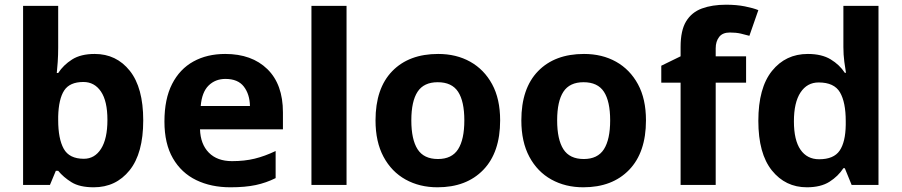

<svg xmlns="http://www.w3.org/2000/svg" viewBox="-20 -785 3827 815"><path d="M227 -583Q227 -552 225 -522Q223 -492 221 -475H227Q249 -509 286 -532.5Q323 -556 382 -556Q474 -556 531 -484.5Q588 -413 588 -274Q588 -134 530 -62Q472 10 378 10Q318 10 283.5 -11.5Q249 -33 227 -60H217L192 0H78V-760H227ZM334 -437Q276 -437 252.5 -401Q229 -365 227 -291V-275Q227 -196 250.5 -153.5Q274 -111 336 -111Q382 -111 409 -153.5Q436 -196 436 -276Q436 -356 408.5 -396.5Q381 -437 334 -437Z M936 -556Q1049 -556 1115 -491.5Q1181 -427 1181 -308V-236H829Q831 -173 866.5 -137Q902 -101 965 -101Q1018 -101 1061 -111.5Q1104 -122 1150 -144V-29Q1110 -9 1065.5 0.5Q1021 10 958 10Q876 10 813 -20.5Q750 -51 714 -113Q678 -175 678 -269Q678 -365 710.5 -428.5Q743 -492 801 -524Q859 -556 936 -556ZM937 -450Q894 -450 865.5 -422Q837 -394 832 -335H1041Q1040 -385 1015 -417.5Q990 -450 937 -450Z M1451 0H1302V-760H1451Z M2103 -274Q2103 -138 2031.5 -64Q1960 10 1837 10Q1761 10 1701.5 -23Q1642 -56 1608 -119.5Q1574 -183 1574 -274Q1574 -410 1645 -483Q1716 -556 1840 -556Q1917 -556 1976 -523Q2035 -490 2069 -427.5Q2103 -365 2103 -274ZM1726 -274Q1726 -193 1752.5 -151.5Q1779 -110 1839 -110Q1898 -110 1924.5 -151.5Q1951 -193 1951 -274Q1951 -355 1924.5 -395.5Q1898 -436 1838 -436Q1779 -436 1752.5 -395.5Q1726 -355 1726 -274Z M2722 -274Q2722 -138 2650.5 -64Q2579 10 2456 10Q2380 10 2320.5 -23Q2261 -56 2227 -119.5Q2193 -183 2193 -274Q2193 -410 2264 -483Q2335 -556 2459 -556Q2536 -556 2595 -523Q2654 -490 2688 -427.5Q2722 -365 2722 -274ZM2345 -274Q2345 -193 2371.5 -151.5Q2398 -110 2458 -110Q2517 -110 2543.5 -151.5Q2570 -193 2570 -274Q2570 -355 2543.5 -395.5Q2517 -436 2457 -436Q2398 -436 2371.5 -395.5Q2345 -355 2345 -274Z M3147 -434H3018V0H2869V-434H2787V-506L2869 -546V-586Q2869 -656 2892.5 -694.5Q2916 -733 2959.5 -749Q3003 -765 3062 -765Q3106 -765 3141.5 -758Q3177 -751 3199 -742L3161 -633Q3144 -638 3124 -642.5Q3104 -647 3078 -647Q3047 -647 3032.5 -628Q3018 -609 3018 -580V-546H3147Z M3405 10Q3314 10 3256.5 -61.5Q3199 -133 3199 -272Q3199 -412 3257 -484Q3315 -556 3409 -556Q3468 -556 3506 -533Q3544 -510 3566 -476H3571Q3568 -492 3564 -522.5Q3560 -553 3560 -585V-760H3709V0H3595L3566 -71H3560Q3538 -37 3501 -13.5Q3464 10 3405 10ZM3457 -109Q3519 -109 3544 -145.5Q3569 -182 3570 -255V-271Q3570 -351 3545.5 -393Q3521 -435 3455 -435Q3406 -435 3378 -392.5Q3350 -350 3350 -270Q3350 -190 3378 -149.5Q3406 -109 3457 -109Z"/></svg>

Font: Noto Sans Vithkuqi
Style: Bold
Weight: 700
Version: Version 1.001; ttfautohint (v1.8.4.7-5d5b)